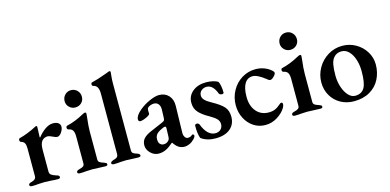

<svg xmlns="http://www.w3.org/2000/svg" viewBox="-68 -1093 3036 1494"><g transform="rotate(-15 1450.0 -345.5)"><path d="M24 -10Q24 -18 29.5 -22Q35 -26 47 -29Q68 -35 76.5 -43.5Q85 -52 85 -67V-292Q85 -317 77.5 -331.5Q70 -346 51 -351Q39 -355 39 -368Q39 -380 50 -383Q79 -390 114.5 -404Q150 -418 174 -431Q190 -440 194 -440Q202 -440 202 -430L199 -352Q199 -350 200 -348Q201 -346 202 -346Q228 -380 261 -403.5Q294 -427 326 -427Q354 -427 369 -415.5Q384 -404 384 -385Q384 -364 367.5 -340Q351 -316 332 -316Q321 -316 297 -328Q271 -340 261 -340Q232 -340 214 -319.5Q196 -299 196 -249V-73Q196 -56 208 -46.5Q220 -37 249 -28Q261 -25 266 -21Q271 -17 271 -10Q271 3 253 3Q222 3 195 0Q161 -2 144 -2Q129 -2 97 0Q73 3 44 3Q35 3 29.5 -0.5Q24 -4 24 -10Z M410 -10Q410 -23 430 -28Q455 -34 465 -41.5Q475 -49 475 -65V-282Q475 -314 465 -330Q455 -346 431 -350Q426 -351 423 -355.5Q420 -360 420 -366Q420 -379 431 -381Q497 -396 569 -436Q583 -443 587 -443Q598 -443 598 -433L595 -399Q587 -335 587 -291V-66Q587 -51 596.5 -43.5Q606 -36 632 -28Q643 -24 648 -20.5Q653 -17 653 -10Q653 2 635 2Q616 2 580 0Q548 -2 530 -2Q514 -2 482 0Q457 3 428 3Q420 3 415 -0.5Q410 -4 410 -10ZM459 -569Q459 -599 479 -619.5Q499 -640 528 -640Q558 -640 578 -619.5Q598 -599 598 -569Q598 -540 578 -520.5Q558 -501 528 -501Q499 -501 479 -521Q459 -541 459 -569Z M684 -9Q684 -16 690 -20.5Q696 -25 707 -29Q710 -30 722.5 -34Q735 -38 741 -46Q747 -54 747 -67V-555Q747 -585 737.5 -603.5Q728 -622 705 -627Q700 -628 697.5 -632Q695 -636 695 -642Q695 -654 704 -656Q745 -665 824 -694L845 -702Q851 -705 855 -705Q864 -705 864 -695Q864 -688 861 -663.5Q858 -639 858 -604V-68Q858 -51 866 -44.5Q874 -38 884 -34.5Q894 -31 897 -30Q920 -23 920 -10Q920 -4 914.5 -1Q909 2 900 2Q879 2 847 0Q817 -2 800 -2Q783 -2 755 0Q733 3 704 3Q696 3 690 0Q684 -3 684 -9Z M969 -76Q969 -109 988 -130.5Q1007 -152 1049 -170L1142 -210Q1162 -218 1166.5 -224.5Q1171 -231 1171 -251L1173 -310Q1174 -338 1161 -355Q1148 -372 1124 -372Q1111 -372 1097 -367Q1083 -362 1075 -354Q1068 -348 1068 -331L1069 -306Q1069 -296 1038.5 -281.5Q1008 -267 988 -267Q981 -267 977 -272Q973 -277 973 -284Q973 -315 1017 -352Q1053 -383 1100.5 -404.5Q1148 -426 1180 -426Q1228 -426 1257 -394.5Q1286 -363 1285 -312L1280 -98Q1279 -76 1288.5 -61Q1298 -46 1312 -46Q1334 -46 1346 -58Q1350 -62 1353 -62Q1358 -62 1361.5 -58.5Q1365 -55 1365 -50Q1365 -39 1349 -23Q1332 -5 1311 4.5Q1290 14 1270 14Q1243 14 1222.5 0.5Q1202 -13 1184 -41H1181Q1148 -12 1120.5 1Q1093 14 1062 14Q1026 14 997.5 -14Q969 -42 969 -76ZM1158 -64Q1167 -71 1168 -95L1170 -159V-163Q1170 -176 1161 -176Q1155 -176 1146 -172Q1108 -156 1092.5 -139.5Q1077 -123 1077 -96Q1077 -70 1089 -58Q1101 -46 1118 -46Q1143 -46 1158 -64Z M1405 -20Q1398 -33 1394 -63Q1390 -93 1391 -123Q1391 -129 1396 -132Q1401 -135 1408 -135Q1414 -135 1419.5 -131Q1425 -127 1427 -122Q1444 -76 1470 -50.5Q1496 -25 1529 -25Q1556 -25 1572.5 -41.5Q1589 -58 1589 -83Q1589 -108 1571 -126Q1553 -144 1516 -165Q1463 -194 1435.5 -225Q1408 -256 1408 -302Q1408 -357 1450 -392Q1492 -427 1560 -427Q1590 -427 1615.5 -420.5Q1641 -414 1653 -406Q1661 -396 1666 -370Q1671 -344 1671 -314Q1671 -310 1666.5 -307.5Q1662 -305 1656 -305Q1649 -305 1642 -308.5Q1635 -312 1633 -317Q1605 -392 1554 -392Q1530 -392 1512 -377Q1494 -362 1494 -337Q1494 -317 1510.5 -300Q1527 -283 1562 -264Q1628 -228 1654.5 -197.5Q1681 -167 1681 -118Q1681 -57 1638.5 -21.5Q1596 14 1520 14Q1451 14 1405 -20Z M1737 -194Q1737 -257 1766.5 -310.5Q1796 -364 1846.5 -395Q1897 -426 1957 -426Q1994 -426 2027 -413.5Q2060 -401 2085 -378Q2095 -369 2095 -360Q2095 -349 2078 -332Q2061 -315 2049 -315Q2042 -315 2035.5 -319Q2029 -323 2020 -331Q1994 -352 1967.5 -365.5Q1941 -379 1922 -379Q1880 -379 1857.5 -342.5Q1835 -306 1835 -235Q1835 -162 1872.5 -118Q1910 -74 1972 -74Q2001 -74 2022.5 -83Q2044 -92 2069 -114Q2070 -115 2074.5 -118.5Q2079 -122 2084 -122Q2095 -122 2095 -107Q2095 -95 2085 -78Q2064 -43 2019.5 -14.5Q1975 14 1922 14Q1870 14 1828 -13.5Q1786 -41 1761.5 -88.5Q1737 -136 1737 -194Z M2142 -10Q2142 -23 2162 -28Q2187 -34 2197 -41.5Q2207 -49 2207 -65V-282Q2207 -314 2197 -330Q2187 -346 2163 -350Q2158 -351 2155 -355.5Q2152 -360 2152 -366Q2152 -379 2163 -381Q2229 -396 2301 -436Q2315 -443 2319 -443Q2330 -443 2330 -433L2327 -399Q2319 -335 2319 -291V-66Q2319 -51 2328.5 -43.5Q2338 -36 2364 -28Q2375 -24 2380 -20.5Q2385 -17 2385 -10Q2385 2 2367 2Q2348 2 2312 0Q2280 -2 2262 -2Q2246 -2 2214 0Q2189 3 2160 3Q2152 3 2147 -0.5Q2142 -4 2142 -10ZM2191 -569Q2191 -599 2211 -619.5Q2231 -640 2260 -640Q2290 -640 2310 -619.5Q2330 -599 2330 -569Q2330 -540 2310 -520.5Q2290 -501 2260 -501Q2231 -501 2211 -521Q2191 -541 2191 -569Z M2426 -193Q2426 -254 2456.5 -308Q2487 -362 2540 -394.5Q2593 -427 2656 -427Q2715 -427 2764.5 -398.5Q2814 -370 2843 -322.5Q2872 -275 2872 -220Q2872 -156 2845 -102.5Q2818 -49 2764.5 -17.5Q2711 14 2635 14Q2577 14 2529 -12.5Q2481 -39 2453.5 -86.5Q2426 -134 2426 -193ZM2731 -66Q2752 -104 2752 -196Q2752 -248 2738 -291.5Q2724 -335 2698.5 -361Q2673 -387 2640 -387Q2600 -387 2577 -360Q2559 -340 2552.5 -305Q2546 -270 2546 -217Q2546 -168 2560.5 -124Q2575 -80 2600 -52.5Q2625 -25 2655 -25Q2708 -25 2731 -66Z"/></g></svg>

Font: EB Garamond SemiBold
Style: Regular
Weight: 600
Designer: Georg Duffner and Octavio Pardo
Foundry: Georg Duffner
Version: Version 1.000